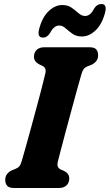

<svg xmlns="http://www.w3.org/2000/svg" viewBox="-20 -935 546 955"><path d="M267.5 -130.5Q264 -114 267.8 -105.8Q271.5 -97.5 281 -92.5L298.5 -85Q324.5 -71.5 324.5 -47.5Q324.5 -26 311 -13Q297.5 0 273 0H50Q24 0 15 -11.5Q6 -23 6 -40.5Q6 -58 15.8 -70Q25.5 -82 38.5 -87.5L57 -95Q69.5 -100 76.2 -108Q83 -116 88.5 -135.5Q96.5 -162.5 108.5 -205.5Q120.5 -248.5 134.5 -299.5Q148.5 -350.5 162.2 -401.8Q176 -453 187.5 -497Q199 -541 205.5 -570Q212 -597.5 191.5 -607L175 -615Q149 -628.5 149 -652.5Q149 -674 162.5 -687Q176 -700 201.5 -700H424Q450.5 -700 459.2 -688.8Q468 -677.5 468 -660Q468 -642 458 -630.2Q448 -618.5 434.5 -612.5L415 -605Q402.5 -599.5 396.5 -592Q390.5 -584.5 385 -566Q376 -535.5 363 -487.8Q350 -440 335 -385.2Q320 -330.5 306.2 -278.5Q292.5 -226.5 282 -186.8Q271.5 -147 267.5 -130.5ZM387.5 -753.5Q359.5 -753.5 340.5 -767Q321.5 -780.5 306.5 -794.2Q291.5 -808 274 -808Q248.5 -808 229 -771Q215 -748 193 -748Q163.5 -748 175 -792Q190.5 -850 222.5 -880Q254.5 -910 289.5 -910Q318 -910 337 -896.2Q356 -882.5 371.2 -869Q386.5 -855.5 403.5 -855.5Q430 -855.5 448.5 -893Q462.5 -915 484.5 -915Q514 -915 502.5 -871.5Q487 -813.5 455 -783.5Q423 -753.5 387.5 -753.5Z"/></svg>

Font: Fraunces 72pt S100
Style: Bold Italic
Weight: 700
Italic angle: -16°
Version: Version 1.000; ttfautohint (v1.8.3)